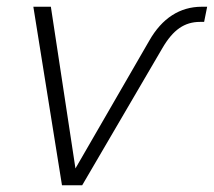

<svg xmlns="http://www.w3.org/2000/svg" viewBox="-20 -550 635 570"><path d="M164 0H224L462 -407C494 -462 528 -485 574 -485H586L595 -530H579C514 -530 461 -496 423 -429L204 -50L131 -530H79Z"/></svg>

Font: Geist ExtraLight
Style: Italic
Weight: 200
Italic angle: -12°
Designer: Basement.studio, Andrés Briganti, Mateo Zaragoza
Foundry: Basement.studio, Vercel, Andrés Briganti, Guido Ferreyra, Mateo Zaragoza
Version: Version 1.500